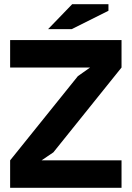

<svg xmlns="http://www.w3.org/2000/svg" viewBox="-20 -890 624 910"><path d="M28 -130 349 -529 407 -570H28V-700H556V-570L233 -168L177 -130H556V0H28ZM322 -870H494V-839L320 -752H208Z"/></svg>

Font: PT Sans Caption
Style: Bold
Weight: 700
Designer: A.Korolkova, O.Umpeleva, V.Yefimov
Foundry: ParaType Ltd
Version: Version 2.003W OFL